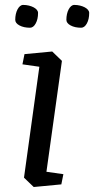

<svg xmlns="http://www.w3.org/2000/svg" viewBox="-20 -750 383 781"><path d="M79.6 -529.8 192.4 -540.5 231.9 -502.4 168.9 -51.3 237.8 -41.5 229.5 0 117.2 10.7 77.6 -27.3 140.1 -478.5 71.3 -488.3ZM42 -669.4Q42 -681.6 44.4 -692.6Q46.9 -703.6 51.3 -711.9Q55.7 -720.2 61.5 -725.1Q67.4 -730 74.2 -730Q86.4 -730 97.4 -727.3Q108.4 -724.6 116.7 -720.2Q125 -715.8 129.9 -710Q134.8 -704.1 134.8 -697.3Q134.8 -671.9 125.2 -654.5Q115.7 -637.2 102.1 -637.2Q76.7 -637.2 59.3 -646.5Q42 -655.8 42 -669.4ZM250 -669.4Q250 -681.6 252.4 -692.6Q254.9 -703.6 259.3 -711.9Q263.7 -720.2 269.5 -725.1Q275.4 -730 282.2 -730Q294.4 -730 305.4 -727.3Q316.4 -724.6 324.7 -720.2Q333 -715.8 337.9 -710Q342.8 -704.1 342.8 -697.3Q342.8 -671.9 333.3 -654.5Q323.7 -637.2 310.1 -637.2Q284.7 -637.2 267.3 -646.5Q250 -655.8 250 -669.4Z"/></svg>

Font: Noticia Text
Style: Italic
Weight: 400
Italic angle: -8°
Designer: JM Sole
Foundry: JM Sole
Version: Version 1.003